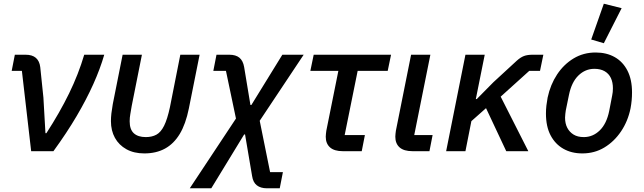

<svg xmlns="http://www.w3.org/2000/svg" viewBox="-20 -815 3469 1035"><path d="M268 0H148L98 -433H43L60 -520H118Q154 -520 173.5 -503Q193 -486 197 -453L214 -289L225 -97H230Q302 -208 352.5 -311.5Q403 -415 434 -520H542Q520 -444 483 -361.5Q446 -279 393 -189Q340 -99 268 0Z M745 -520 690 -244Q686 -219 682.5 -200Q679 -181 679 -161Q679 -117 701.5 -96.5Q724 -76 766 -76Q799 -76 823 -89Q847 -102 864.5 -137Q882 -172 896 -237L952 -520H1056L998 -230Q981 -146 949 -93Q917 -40 869.5 -14Q822 12 758 12Q702 12 661.5 -10.5Q621 -33 599.5 -72Q578 -111 578 -162Q578 -182 580.5 -204Q583 -226 588 -254L641 -520Z M1147 -520H1216Q1251 -520 1270.5 -504Q1290 -488 1296 -454L1330 -249H1335L1502 -520H1617L1380 -164L1436 113H1505L1488 200H1419Q1385 200 1364.5 184Q1344 168 1339 134L1301 -90H1296L1119 200H1003L1252 -176L1198 -433H1130Z M1930 0H1828Q1782 0 1759 -20.5Q1736 -41 1736 -78Q1736 -85 1737 -93.5Q1738 -102 1739 -110L1804 -433H1653L1671 -520H2088L2070 -433H1908L1838 -87H1947Z M2312 -87 2295 0H2204Q2157 0 2134 -20.5Q2111 -41 2111 -78Q2111 -85 2112 -93.5Q2113 -102 2114 -110L2196 -520H2300L2213 -87Z M2709 0 2600 -232 2521 -162 2489 0H2385L2489 -520H2593L2545 -281H2550L2640 -372L2766 -488Q2786 -506 2804.5 -513Q2823 -520 2851 -520H2909L2891 -433H2833L2679 -294L2828 0Z M3119 12Q3061 12 3017 -13Q2973 -38 2948 -85.5Q2923 -133 2923 -203Q2923 -225 2925.5 -246.5Q2928 -268 2932 -289Q2947 -359 2983 -413.5Q3019 -468 3072 -500Q3125 -532 3191 -532Q3250 -532 3294 -507Q3338 -482 3362.5 -434Q3387 -386 3387 -317Q3387 -295 3385 -273.5Q3383 -252 3379 -231Q3365 -162 3328 -107Q3291 -52 3238 -20Q3185 12 3119 12ZM3127 -76Q3176 -76 3213 -112Q3250 -148 3264 -217L3280 -300Q3282 -309 3283 -319Q3284 -329 3284 -339Q3284 -371 3273 -394.5Q3262 -418 3239.5 -431Q3217 -444 3184 -444Q3135 -444 3098 -408Q3061 -372 3047 -303L3030 -220Q3029 -212 3027.5 -201.5Q3026 -191 3026 -181Q3026 -149 3038 -126Q3050 -103 3072 -89.5Q3094 -76 3127 -76ZM3331 -771 3235 -582 3167 -602 3235 -795Z"/></svg>

Font: IBM Plex Sans Medium
Style: Italic
Weight: 500
Italic angle: -11.31°
Designer: Mike Abbink, Paul van der Laan, Pieter van Rosmalen
Foundry: Bold Monday
Version: Version 3.201